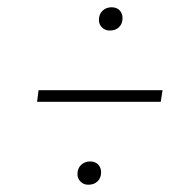

<svg xmlns="http://www.w3.org/2000/svg" viewBox="-20 -595 528 528"><path d="M193 -116Q193 -132 203 -141.5Q213 -151 228 -151Q242 -151 250 -142.5Q258 -134 258 -121Q258 -106 248.5 -96.5Q239 -87 223 -87Q210 -87 201.5 -95.5Q193 -104 193 -116ZM252 -540Q252 -556 262 -565.5Q272 -575 287 -575Q301 -575 309 -566.5Q317 -558 317 -545Q317 -530 307.5 -520.5Q298 -511 282 -511Q269 -511 260.5 -519.5Q252 -528 252 -540ZM86 -347H427L422 -315H82Z"/></svg>

Font: FiraGO UltraLight
Style: Italic
Weight: 200
Italic angle: -8°
Designer: bBox Type GmbH
Foundry: bBox Type GmbH
Version: Version 1.001